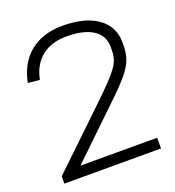

<svg xmlns="http://www.w3.org/2000/svg" viewBox="-129 -809 829 911"><g transform="rotate(-20 285.0 -353.5)"><path d="M41 -37 319 -303Q368 -350 397.5 -381Q427 -412 442.5 -434Q458 -456 463.5 -476Q469 -496 469 -520V-536Q469 -592 422 -622.5Q375 -653 288 -653Q212 -653 163 -614Q114 -575 100 -502L41 -508Q60 -604 124 -655.5Q188 -707 288 -707Q401 -707 465 -661.5Q529 -616 529 -536V-521Q529 -482 517.5 -450Q506 -418 475 -381Q444 -344 385 -288L97 -11L80 -54H529V0H41Z"/></g></svg>

Font: Pathway Extreme 8pt Thin
Style: Regular
Weight: 100
Version: Version 1.001;gftools[0.9.26]